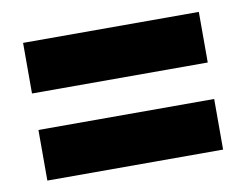

<svg xmlns="http://www.w3.org/2000/svg" viewBox="-50 -677 618 482"><g transform="rotate(-10 259.5 -435.5)"><path d="M35 -482V-611H483V-482ZM35 -260V-389H483V-260Z"/></g></svg>

Font: Noto Sans Kannada UI Condensed Black
Style: Regular
Weight: 900
Width: 3
Designer: Jelle Bosma - Monotype Design Team
Foundry: Monotype Imaging Inc.
Version: Version 2.005; ttfautohint (v1.8.4.7-5d5b)